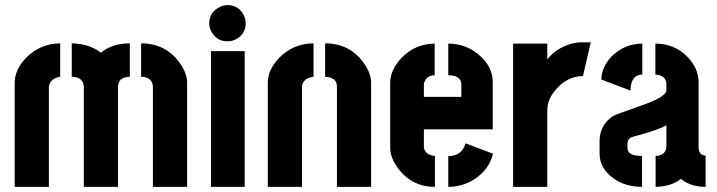

<svg xmlns="http://www.w3.org/2000/svg" viewBox="-20 -726 2786 746"><path d="M37.1 0V-405.3Q37.1 -454.1 80.1 -500Q134.8 -556.6 213.9 -557.6V-427.7Q174.8 -421.9 169.9 -388.7V0ZM258.8 -427.7V-557.6Q325.2 -556.6 372.1 -521.5Q417 -557.6 484.4 -557.6V-427.7Q439.5 -426.8 438.5 -388.7V0H305.7V-388.7Q303.7 -426.8 258.8 -427.7ZM528.3 -427.7V-557.6Q623 -557.6 677.7 -482.4Q707 -441.4 707 -405.3V0H574.2V-388.7Q572.3 -426.8 528.3 -427.7Z M793 -635.7Q793 -675.8 829.1 -696.3Q845.7 -706.1 864.3 -706.1Q905.3 -706.1 925.8 -669.9Q934.6 -653.3 934.6 -635.7Q934.6 -594.7 898.4 -574.2Q881.8 -565.4 864.3 -565.4Q822.3 -565.4 801.8 -602.5Q793 -618.2 793 -635.7ZM799.8 0V-527.3H930.7V0Z M1020.5 0V-405.3Q1020.5 -454.1 1064.5 -501Q1118.2 -556.6 1198.2 -557.6V-427.7Q1157.2 -422.9 1153.3 -389.6V0ZM1243.2 -427.7V-557.6Q1337.9 -557.6 1392.6 -482.4Q1421.9 -441.4 1421.9 -405.3V0H1289.1V-389.6Q1289.1 -421.9 1252.9 -426.8Q1248 -427.7 1243.2 -427.7Z M1496.1 -151.4V-407.2Q1497.1 -455.1 1540 -501Q1592.8 -555.7 1668.9 -556.6V-433.6Q1640.6 -433.6 1629.9 -409.2Q1627 -403.3 1627 -398.4V-349.6H1772.5V-397.5Q1771.5 -433.6 1721.7 -433.6V-556.6Q1793 -556.6 1846.7 -507.8Q1893.6 -464.8 1894.5 -408.2V-223.6H1627V-151.4Q1633.8 -123 1669.9 -120.1V0Q1578.1 0 1524.4 -75.2Q1496.1 -115.2 1496.1 -151.4ZM1721.7 0V-119.1Q1774.4 -120.1 1789.1 -168.9L1895.5 -128.9Q1880.9 -66.4 1821.3 -28.3Q1775.4 0 1721.7 0Z M1973.6 0V-556.6H2106.4V-495.1Q2140.6 -539.1 2199.2 -555.7Q2219.7 -561.5 2240.2 -561.5H2275.4L2245.1 -430.7Q2183.6 -429.7 2138.7 -377Q2106.4 -338.9 2106.4 -297.9V0Z M2309.6 -128.9Q2309.6 -72.3 2363.3 -33.2Q2409.2 0 2474.6 0V-120.1Q2424.8 -120.1 2418.9 -143.6Q2418 -149.4 2418 -155.3V-168.9Q2418.9 -185.5 2430.7 -191.4Q2435.5 -194.3 2466.8 -202.1Q2543 -223.6 2569.3 -239.3V-159.2Q2569.3 -129.9 2542 -122.1Q2535.2 -120.1 2527.3 -120.1V0Q2587.9 -1 2626 -31.2Q2662.1 0 2721.7 0V-121.1Q2695.3 -123 2694.3 -152.3V-407.2Q2694.3 -460.9 2649.4 -506.8Q2599.6 -556.6 2526.4 -556.6V-436.5Q2568.4 -433.6 2569.3 -398.4V-376Q2569.3 -348.6 2464.8 -313.5Q2375 -282.2 2362.3 -275.4Q2310.5 -241.2 2309.6 -178.7ZM2316.4 -417 2429.7 -374Q2430.7 -435.5 2475.6 -436.5V-556.6Q2408.2 -556.6 2357.4 -507.8Q2317.4 -466.8 2316.4 -417Z"/></svg>

Font: Post No Bills Jaffna ExtraBold
Style: Regular
Weight: 800
Designer: Kosala Senevirathne, Siva Puranthara, Lasantha Premarathna, Tharique Azeez
Foundry: Mooniak
Version: Version 1.220 ; ttfautohint (v1.6)